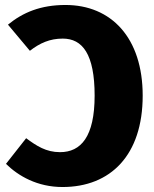

<svg xmlns="http://www.w3.org/2000/svg" viewBox="-20 -733 619 771"><path d="M243 -713C143 -713 72 -683 12 -634L100 -529C140 -560 180 -578 232 -578C311 -578 360 -516 360 -349C360 -184 305 -122 221 -122C165 -122 127 -147 85 -178L4 -75C54 -26 130 18 231 18C424 18 553 -110 553 -349C553 -581 427 -713 243 -713Z"/></svg>

Font: Fira Sans ExtraBold
Style: Regular
Weight: 800
Designer: bBox Type GmbH & Carrois Corporate GbR & Edenspiekermann AG
Foundry: bBox Type GmbH & Carrois Corporate GbR & Edenspiekermann AG
Version: Version 4.300;PS 004.300;hotconv 1.0.88;makeotf.lib2.5.64775